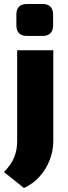

<svg xmlns="http://www.w3.org/2000/svg" viewBox="-30 -749 342 962"><path d="M237 -497V-42Q237 7 219 53Q201 99 168.5 135.5Q136 172 90 193L-10 113Q27 75 41.5 38.5Q56 2 56 -42V-497ZM183 -729Q236 -729 236 -675V-623Q236 -569 183 -569H105Q52 -569 52 -623V-675Q52 -729 105 -729Z"/></svg>

Font: Exo 2 ExtraBold
Style: Regular
Weight: 800
Designer: Natanael Gama
Foundry: Natanael Gama
Version: Version 2.010